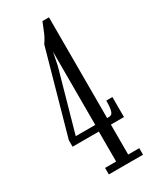

<svg xmlns="http://www.w3.org/2000/svg" viewBox="-186 -771 677 827"><g transform="rotate(-30 153.0 -357.5)"><path d="M96.5 0V-32.5H151.5V-181.5H21V-214L136 -625Q150 -644.5 160 -668Q170 -691.5 179 -715H211.5V-214H222Q236.5 -214 241.2 -231Q246 -248 246 -281H276.5V-181.5H211.5V-32.5H266.5V0ZM152.5 -578 139.5 -513.5 55.5 -214H152.5Z"/></g></svg>

Font: Imbue 10pt Light
Style: Regular
Weight: 300
Designer: Tyler Finck
Foundry: Etcetera Type Company
Version: Version 1.102; ttfautohint (v1.8.3)